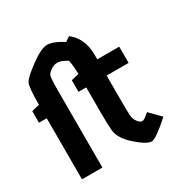

<svg xmlns="http://www.w3.org/2000/svg" viewBox="-170 -906 1059 1075"><g transform="rotate(-30 360.0 -369.0)"><path d="M511 12Q479 12 416 -43.5Q353 -99 347 -153Q343 -189 343 -268V-434H293V-509L343 -521Q341 -580 334 -611Q295 -635 273 -635Q251 -635 231 -622Q211 -609 204 -596.5Q197 -584 197 -500V0H65V-395H15V-470L65 -482Q65 -594 77 -619Q89 -644 161 -697Q233 -750 272 -750Q311 -750 373 -710L403 -731Q475 -674 475 -569V-539H617V-434H475V-268Q475 -201 477 -175.5Q479 -150 493.5 -131.5Q508 -113 521 -113Q534 -113 568 -144L635 -76Q602 -45 563.5 -16.5Q525 12 511 12Z"/></g></svg>

Font: Germania One
Style: Regular
Weight: 400
Designer: John Vargas Beltran
Foundry: John Vargas Beltran
Version: Version 1.001